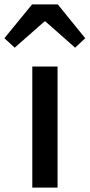

<svg xmlns="http://www.w3.org/2000/svg" viewBox="-60 -854 408 874"><path d="M87 0V-551H202V0ZM-40 -680 86 -834H203L328 -680L282 -637L147 -756H142L7 -637Z"/></svg>

Font: Noto Sans KR Medium
Style: Regular
Weight: 500
Designer: Ryoko NISHIZUKA  (kana, bopomofo & ideographs); Paul D. Hunt (Latin, Greek & Cyrillic); Sandoll Communications , Soo-you
Foundry: Adobe
Version: Version 2.004-H2;hotconv 1.0.118;makeotfexe 2.5.65603